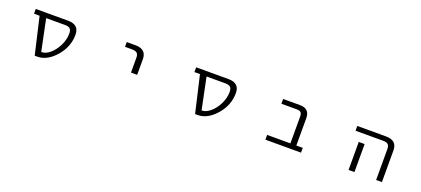

<svg xmlns="http://www.w3.org/2000/svg" viewBox="36 -1385 4928 2250"><g transform="rotate(20 2500.0 -260.0)"><path d="M770.5 -394.5Q770.5 -242.2 664.6 -121.1Q558.6 0 437.5 0H405.3L298.8 -460H229.5V-519.5H632.8Q770.5 -519.5 770.5 -394.5ZM380.9 -460 461.9 -67.4H470.7Q516.6 -67.4 569.8 -111.8Q623 -156.2 660.2 -231Q697.3 -305.7 697.3 -381.8Q697.3 -424.8 678.7 -442.4Q660.2 -460 615.2 -460Z M1364.3 -460V-519.5H1472.7Q1610.4 -519.5 1610.4 -394.5V-200.2H1533.2V-384.8Q1533.2 -425.8 1514.2 -442.9Q1495.1 -460 1451.2 -460Z M2770.5 -394.5Q2770.5 -242.2 2664.6 -121.1Q2558.6 0 2437.5 0H2405.3L2298.8 -460H2229.5V-519.5H2632.8Q2770.5 -519.5 2770.5 -394.5ZM2380.9 -460 2461.9 -67.4H2470.7Q2516.6 -67.4 2569.8 -111.8Q2623 -156.2 2660.2 -231Q2697.3 -305.7 2697.3 -381.8Q2697.3 -424.8 2678.7 -442.4Q2660.2 -460 2615.2 -460Z M3572.3 -391.6Q3572.3 -430.7 3557.1 -445.3Q3542 -460 3502.9 -460H3314.5V-519.5H3524.4Q3646.5 -519.5 3646.5 -398.4V-59.6H3726.6V0H3282.2V-59.6H3572.3Z M4392.6 -349.6V-73.2V0H4319.3V-73.2V-349.6ZM4239.3 -460V-519.5H4597.7Q4735.4 -519.5 4735.4 -394.5V0H4663.1V-384.8Q4663.1 -425.8 4644.5 -442.9Q4626 -460 4582 -460Z"/></g></svg>

Font: GenEi Gothic M SemiLight
Style: Regular
Weight: 350
Designer: o_tamon (Modified); [Source Han Sans]
Ryoko NISHIZUKA  (kana & ideographs); Paul D. Hunt (Latin, Greek & Cyrillic); Wenl
Version: Version 1.1a;Original Version 1.004